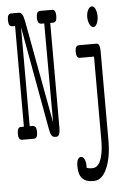

<svg xmlns="http://www.w3.org/2000/svg" viewBox="-57 -654 639 925"><g transform="rotate(-5 262.5 -191.5)"><path d="M31 -62H46V-549H32Q14 -549 14 -580Q14 -611 32 -611H70Q88 -611 95 -572Q96 -569 96 -568L188 -70L187 -549H174Q154 -549 154 -580Q154 -611 173 -611H230Q248 -611 248 -580Q248 -549 230 -549H216V-41Q216 0 198 0H192Q180 0 174 -10.5Q168 -21 164 -45L74 -541V-62H88Q107 -62 107 -31Q107 0 89 0H31Q14 0 14 -31Q14 -62 31 -62ZM286 152Q286 107 308 107Q317 107 323.5 119.5Q330 132 330 151V162Q341 166 357 166Q382 166 396 136Q412 99 412 37V-369H344Q326 -369 326 -400Q326 -430 345 -430H429Q446 -430 446 -392V40Q446 121 422.5 174.5Q399 228 359 228H355Q286 228 286 152ZM396 -561Q396 -582 404 -596.5Q412 -611 422 -611Q433 -611 439.5 -596Q446 -581 446 -561Q446 -542 439 -526.5Q432 -511 422 -511Q411 -511 403.5 -526.5Q396 -542 396 -561Z"/></g></svg>

Font: CMU Typewriter Text
Style: Regular
Weight: 500
Monospace: yes
Version: Version 0.7.0